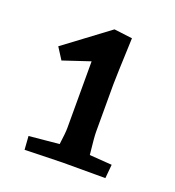

<svg xmlns="http://www.w3.org/2000/svg" viewBox="-88 -820 513 563"><g transform="rotate(20 169.0 -538.0)"><path d="M46 -369 140 -378Q145 -415 145 -429V-638L61 -610L38 -646L176 -749L233 -742Q228 -617 228 -596V-448Q228 -432 234 -378L304 -373L300 -330H167L49 -327Z"/></g></svg>

Font: Andada Pro SemiBold
Style: Regular
Weight: 600
Designer: Carolina Giovagnoli
Foundry: Huerta Tipografica
Version: Version 3.005